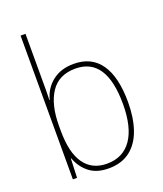

<svg xmlns="http://www.w3.org/2000/svg" viewBox="-141 -852 808 954"><g transform="rotate(-20 262.5 -375.0)"><path d="M108 -509Q108 -488 108 -459.5Q108 -431 107 -410H109Q123 -467 168 -502.5Q213 -538 281 -538Q375 -538 423 -469Q471 -400 471 -267Q471 -185 449.5 -122.5Q428 -60 383 -25Q338 10 269 10Q205 10 166 -21.5Q127 -53 110 -101H108L104 0H82V-760H108ZM281 -513Q193 -513 150.5 -449Q108 -385 108 -274V-248Q108 -131 149.5 -73Q191 -15 269 -15Q354 -15 399 -79.5Q444 -144 444 -267Q444 -513 281 -513Z"/></g></svg>

Font: Noto Sans Lao Looped SemiCondensed Thin
Style: Regular
Weight: 100
Width: 4
Designer: Mark Frömberg, Ben Mitchell
Foundry: The Fontpad Ltd
Version: Version 1.002; ttfautohint (v1.8.4.7-5d5b)